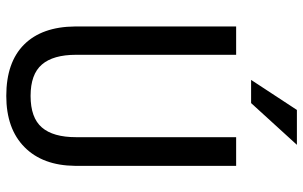

<svg xmlns="http://www.w3.org/2000/svg" viewBox="-194 -746 951 602"><g transform="rotate(90 281.0 -445.5)"><path d="M500.5 -710.9H410.6V-209C410.6 -161.1 400.5 -125.4 380.1 -101.8C359.8 -78.2 326.8 -66.4 281.2 -66.4C236 -66.4 203.2 -78.2 182.9 -101.8C162.5 -125.4 152.3 -161.1 152.3 -209V-710.9H63.5V-205.6C64.1 -136.6 83 -83.4 120.1 -46.1C157.2 -8.9 210.9 9.8 281.2 9.8C349.9 9.8 403.5 -9.3 441.9 -47.4C480.3 -85.4 499.8 -138.2 500.5 -205.6ZM325.2 -901.4 231 -757.8H303.7L434.6 -901.4Z"/></g></svg>

Font: Roboto Condensed
Style: Regular
Weight: 400
Designer: Google
Version: Version 2.134; 2016